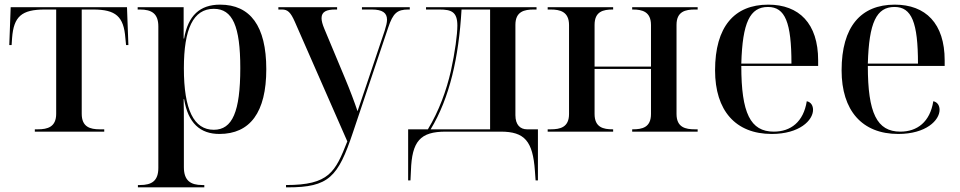

<svg xmlns="http://www.w3.org/2000/svg" viewBox="-20 -567 4137 827"><path d="M130 0H429V-10H410C368 -10 332 -20 332 -77V-526H381C479 -526 513 -496 520 -403L523 -373H533L527 -536H26L20 -373H30L32 -403C39 -496 73 -526 173 -526H222V-77C222 -20 185 -10 143 -10H130Z M574 240H860V230H851C801 230 772 211 772 153V-30C772 -66 772 -105 771 -140H773C790 -37 842 10 925 10C1057 10 1127 -83 1127 -269C1127 -455 1058 -547 928 -547C841 -547 790 -500 773 -401H771V-536H573V-526H583C634 -526 662 -508 662 -453V156C662 212 634 230 583 230H574ZM901 -8C815 -8 772 -94 772 -273C772 -442 812 -529 901 -529C982 -529 1015 -454 1015 -274C1015 -86 981 -8 901 -8Z M1212 230V240H1219C1396 240 1436 196 1500 4L1652 -448C1673 -511 1691 -526 1739 -526H1745V-536H1539V-526H1581C1627 -526 1647 -512 1647 -482C1647 -470 1643 -454 1637 -435L1560 -206C1550 -176 1535 -133 1520 -88C1507 -127 1487 -180 1466 -230L1377 -443C1369 -462 1365 -477 1365 -489C1365 -517 1387 -526 1424 -526H1432V-536H1179V-526H1195C1219 -526 1232 -514 1250 -473L1476 42C1424 174 1398 230 1212 230Z M1738 210H1748L1750 169C1754 41 1790 0 1900 0H2137C2240 0 2275 41 2284 169L2287 210H2297V-10H2250C2221 -10 2200 -29 2200 -71V-460C2200 -518 2239 -526 2279 -526H2291V-536H1815V-526H1873C1924 -526 1950 -516 1950 -457C1950 -419 1940 -343 1922 -261C1903 -178 1871 -89 1823 -10H1738ZM1835 -10C1917 -146 1956 -319 1968 -526H2091V-10Z M2339 0H2621V-10H2619C2579 -10 2541 -18 2541 -76V-270H2784V-76C2784 -18 2746 -10 2706 -10H2703V0H2985V-10H2973C2933 -10 2894 -18 2894 -76V-460C2894 -518 2933 -526 2973 -526H2985V-536H2703V-526H2706C2746 -526 2784 -517 2784 -459V-280H2541V-460C2541 -518 2579 -526 2619 -526H2621V-536H2339V-526H2352C2392 -526 2431 -517 2431 -459V-76C2431 -18 2392 -10 2352 -10H2339Z M3304 10C3424 10 3482 -49 3482 -94C3482 -111 3474 -127 3455 -131C3441 -42 3386 0 3313 0C3212 0 3173 -80 3173 -283H3504V-307C3504 -466 3422 -547 3289 -547C3143 -547 3060 -452 3060 -264C3060 -91 3148 10 3304 10ZM3389 -293H3173C3178 -470 3210 -537 3288 -537C3362 -537 3389 -470 3389 -293Z M3849 10C3969 10 4027 -49 4027 -94C4027 -111 4019 -127 4000 -131C3986 -42 3931 0 3858 0C3757 0 3718 -80 3718 -283H4049V-307C4049 -466 3967 -547 3834 -547C3688 -547 3605 -452 3605 -264C3605 -91 3693 10 3849 10ZM3934 -293H3718C3723 -470 3755 -537 3833 -537C3907 -537 3934 -470 3934 -293Z"/></svg>

Font: Noto Serif Display Medium
Style: Regular
Weight: 500
Designer: Monotype Design Team
Foundry: Monotype Imaging Inc.
Version: Version 2.009